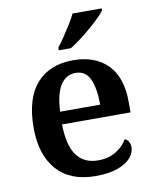

<svg xmlns="http://www.w3.org/2000/svg" viewBox="-86 -832 732 908"><g transform="rotate(-10 279.5 -378.0)"><path d="M300 10Q179 10 114.5 -62.5Q50 -135 50 -265Q50 -405 112.5 -476.5Q175 -548 289 -548Q394 -548 454 -487.5Q514 -427 514 -308V-258H185Q187 -155 222.5 -108Q258 -61 324 -61Q376 -61 412 -84Q448 -107 465 -138Q477 -133 483.5 -121.5Q490 -110 490 -94Q490 -69 469.5 -45Q449 -21 407 -5.5Q365 10 300 10ZM379 -319Q379 -397 358.5 -442Q338 -487 290 -487Q243 -487 216.5 -444Q190 -401 187 -319ZM231 -619Q246 -638 263.5 -664Q281 -690 298 -717Q315 -744 325 -766H465V-756Q456 -743 435.5 -723Q415 -703 389.5 -681Q364 -659 338 -639.5Q312 -620 289 -606H231Z"/></g></svg>

Font: Noto Serif Khojki SemiBold
Style: Regular
Weight: 600
Version: Version 2.003